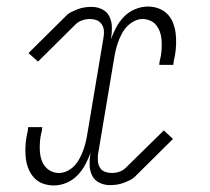

<svg xmlns="http://www.w3.org/2000/svg" viewBox="-20 -558 640 586"><path d="M144 8Q127 8 111.5 2.5Q96 -3 85 -14.5Q74 -26 67.5 -41.5Q61 -57 59 -73Q57 -89 57.5 -106.5Q58 -124 61 -141Q62 -146 63 -150.5Q64 -155 65 -160Q65 -163 65.5 -165Q66 -167 66 -170H109Q109 -167 108.5 -165Q108 -163 108 -160Q107 -156 106 -151.5Q105 -147 104 -142Q102 -130 101.5 -117.5Q101 -105 102 -92.5Q103 -80 107 -69Q111 -58 118.5 -49Q126 -40 137 -35Q148 -30 160 -30Q173 -30 186 -36.5Q199 -43 208 -53Q217 -63 223.5 -75.5Q230 -88 234.5 -100.5Q239 -113 242 -126Q245 -139 247 -152L296 -444Q298 -455 297 -465.5Q296 -476 290 -484.5Q284 -493 274.5 -496.5Q265 -500 254 -500Q242 -500 229.5 -495.5Q217 -491 208 -481L96 -370L67 -396L179 -507Q187 -516 197 -521Q207 -526 217.5 -530Q228 -534 238.5 -535.5Q249 -537 260 -537Q277 -537 292 -529.5Q307 -522 314 -507.5Q321 -493 321.5 -475.5Q322 -458 319 -441L318 -437Q325 -456 334.5 -474Q344 -492 358.5 -507Q373 -522 392.5 -530Q412 -538 431 -538Q448 -538 463.5 -532.5Q479 -527 490.5 -515.5Q502 -504 508 -488.5Q514 -473 516 -457Q518 -441 517.5 -423.5Q517 -406 514 -389Q513 -384 512 -379.5Q511 -375 510 -370Q510 -367 509.5 -365Q509 -363 509 -360H466Q466 -363 466.5 -365Q467 -367 467 -370Q468 -374 469 -378.5Q470 -383 471 -388Q473 -400 473.5 -412.5Q474 -425 473 -437.5Q472 -450 468 -461Q464 -472 457 -481Q450 -490 438.5 -495Q427 -500 415 -500Q402 -500 389.5 -493.5Q377 -487 367.5 -477Q358 -467 351.5 -454.5Q345 -442 340.5 -429.5Q336 -417 333 -404Q330 -391 328 -378L279 -86Q278 -75 279 -64.5Q280 -54 285.5 -45.5Q291 -37 301 -33.5Q311 -30 321 -30Q334 -30 346 -34.5Q358 -39 367 -49L480 -160L508 -134L396 -23Q388 -14 378 -9Q368 -4 357.5 0Q347 4 336.5 5.5Q326 7 315 7Q298 7 283 -0.5Q268 -8 261 -22.5Q254 -37 253.5 -54.5Q253 -72 256 -89L257 -93Q250 -74 240.5 -56Q231 -38 216.5 -23Q202 -8 183 0Q164 8 144 8Z"/></svg>

Font: Iosevka Slab XLtEx
Style: Italic
Weight: 200
Width: 7
Italic angle: -9°
Monospace: yes
Designer: Belleve Invis
Foundry: Belleve Invis
Version: Version 11.1.0; ttfautohint (v1.8.3)